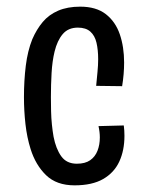

<svg xmlns="http://www.w3.org/2000/svg" viewBox="-20 -545 442 577"><path d="M204 12Q150 12 118.5 -18.5Q87 -49 72 -97Q61 -132 56.5 -172Q52 -212 52 -253Q52 -303 57.5 -347.5Q63 -392 77 -427Q90 -457 108.5 -479Q127 -501 155 -513Q183 -525 221 -525Q269 -525 298 -502.5Q327 -480 340 -442Q353 -404 353 -357Q353 -340 351.5 -322Q350 -304 347 -286L269 -287Q271 -309 273 -329Q275 -349 275 -367Q275 -395 270 -416.5Q265 -438 251.5 -450Q238 -462 214 -462Q185 -462 168.5 -442.5Q152 -423 144 -390Q137 -361 135 -325.5Q133 -290 133 -253Q133 -232 133.5 -211Q134 -190 136 -170.5Q138 -151 141 -134Q148 -98 164 -75.5Q180 -53 211 -53Q236 -53 251 -63.5Q266 -74 273 -92Q280 -110 280 -132Q280 -140 279 -148.5Q278 -157 276 -166L352 -168Q353 -160 353.5 -152.5Q354 -145 354 -137Q354 -93 338.5 -59.5Q323 -26 290 -7Q257 12 204 12Z"/></svg>

Font: Truculenta Medium
Style: Regular
Weight: 500
Version: Version 1.002